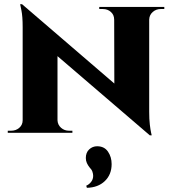

<svg xmlns="http://www.w3.org/2000/svg" viewBox="-20 -633 819 915"><path d="M85 -613 683 -99 694 12 96 -501ZM91 -60V0H17V-10Q17 -10 25 -10Q33 -10 33 -10Q56 -10 72 -24Q88 -38 88 -60ZM254 -60Q255 -38 271 -24Q287 -10 309 -10Q309 -10 317 -10Q325 -10 325 -10V0H252V-60ZM85 -613 254 -433V0H88V-504Q88 -555 82 -584Q76 -613 76 -613ZM691 -600V-100Q691 -65 694 -39.5Q697 -14 700 -1Q703 12 703 12H694L525 -181L524 -600ZM689 -540V-600H763V-590Q763 -590 754.5 -590Q746 -590 746 -590Q724 -590 708 -576Q692 -562 691 -540ZM524 -540Q524 -562 508.5 -576Q493 -590 470 -590Q470 -590 461.5 -590Q453 -590 453 -590V-600H527V-540ZM389 120Q389 94 405 79Q421 64 443 64Q477 64 494.5 89.5Q512 115 512 149Q512 199 479.5 230Q447 261 394 262L391 252Q405 246 414.5 233.5Q424 221 424 205Q424 196 420.5 185.5Q417 175 407 165Q399 155 394 144Q389 133 389 120Z"/></svg>

Font: Cinzel ExtraBold
Style: Regular
Weight: 800
Designer: Natanael Gama
Version: Version 2.000